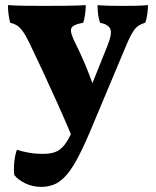

<svg xmlns="http://www.w3.org/2000/svg" viewBox="-20 -481 609 750"><path d="M398 -298Q419 -349 411 -367.5Q403 -386 371 -392Q366 -404 363.5 -423Q361 -442 361 -461Q384 -459 410.5 -458.5Q437 -458 462 -458Q487 -458 511.5 -458.5Q536 -459 558 -461Q558 -446 555.5 -426.5Q553 -407 547 -392Q522 -385 508.5 -369.5Q495 -354 477 -313L330 37Q301 105 277.5 147Q254 189 232 211Q210 233 188 241Q166 249 140 249Q108 249 79.5 235.5Q51 222 36 203Q33 185 35.5 155.5Q38 126 46 104Q63 110 90 115Q117 120 149 120Q183 120 203.5 109.5Q224 99 241 72Q246 65 257 43Q232 -16 203.5 -79.5Q175 -143 147 -203Q119 -263 95 -313Q80 -344 68 -360Q56 -376 45 -382.5Q34 -389 20 -392Q16 -405 13.5 -424.5Q11 -444 11 -461Q40 -459 78 -458.5Q116 -458 154 -458Q194 -458 239.5 -458.5Q285 -459 315 -461Q315 -443 312 -423Q309 -403 305 -392Q263 -385 258 -369Q253 -353 277 -307Q293 -275 309.5 -236.5Q326 -198 341 -156Z"/></svg>

Font: Vollkorn ExtraBold
Style: Regular
Weight: 800
Designer: Friedrich Althausen
Foundry: Friedrich Althausen
Version: Version 5.000; ttfautohint (v1.8.3)